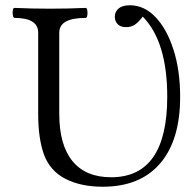

<svg xmlns="http://www.w3.org/2000/svg" viewBox="-20 -696 744 729"><path d="M370 13Q287 13 228.5 -17Q170 -47 147 -109Q125 -170 125 -263V-572Q125 -628 35 -628Q31 -628 29 -637.5Q27 -647 28.5 -656.5Q30 -666 35 -666Q103 -663 170 -663Q238 -663 305 -666Q310 -666 311.5 -656.5Q313 -647 311.5 -637.5Q310 -628 305 -628Q205 -628 205 -572V-264Q205 -146 255 -84.5Q305 -23 402 -23Q615 -23 615 -329Q615 -538 522 -633Q507 -613 493 -603Q479 -593 459 -593Q437 -593 426.5 -604.5Q416 -616 416 -632Q416 -652 430.5 -664Q445 -676 473 -676Q528 -676 571 -630.5Q614 -585 639 -506.5Q664 -428 664 -328Q664 -164 588 -75.5Q512 13 370 13Z"/></svg>

Font: Junicode
Style: Regular
Weight: 400
Designer: Peter S. Baker
Version: Version 2.100; ttfautohint (v1.8.4)